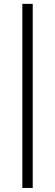

<svg xmlns="http://www.w3.org/2000/svg" viewBox="-20 -730 278 971"><path d="M145.5 -710.5V220.5H93V-710.5Z"/></svg>

Font: Anek Kannada Medium Light
Style: Regular
Weight: 300
Version: Version 1.003